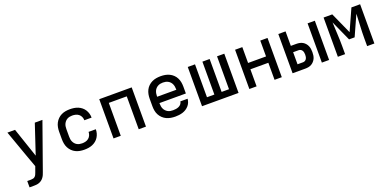

<svg xmlns="http://www.w3.org/2000/svg" viewBox="-8 -1352 4816 2391"><g transform="rotate(-20 2400.0 -156.5)"><path d="M94 215V131H144Q159 131 173 127.5Q187 124 197.5 114Q208 104 214 90.5Q220 77 225 63L251 -9L188 -183L68 -520H169L301 -130L431 -520H532L315 91Q309 110 301 127.5Q293 145 281.5 160.5Q270 176 254.5 187.5Q239 199 220.5 205.5Q202 212 183 213.5Q164 215 144 215Z M898 8Q868 8 839 3Q810 -2 783.5 -15Q757 -28 736 -49Q715 -70 701.5 -96Q688 -122 682.5 -151.5Q677 -181 677 -210V-310Q677 -339 682.5 -368.5Q688 -398 701.5 -424Q715 -450 736 -471Q757 -492 783.5 -505Q810 -518 839 -523Q868 -528 898 -528Q925 -528 952 -524Q979 -520 1004.5 -509.5Q1030 -499 1051.5 -481.5Q1073 -464 1087.5 -441Q1102 -418 1109.5 -391.5Q1117 -365 1117 -338Q1117 -337 1117 -337Q1117 -337 1117 -337H1021Q1021 -337 1021 -337Q1021 -337 1021 -337Q1021 -360 1011.5 -382Q1002 -404 984 -418.5Q966 -433 943.5 -438.5Q921 -444 898 -444Q880 -444 863 -440.5Q846 -437 831 -428.5Q816 -420 804.5 -407Q793 -394 785.5 -378Q778 -362 775.5 -344.5Q773 -327 773 -310V-210Q773 -193 775.5 -175.5Q778 -158 785.5 -142Q793 -126 804.5 -113Q816 -100 831 -91.5Q846 -83 863 -79.5Q880 -76 898 -76Q921 -76 943.5 -81.5Q966 -87 984 -101.5Q1002 -116 1011.5 -138Q1021 -160 1021 -183Q1021 -183 1021 -183Q1021 -183 1021 -183H1117Q1117 -183 1117 -183Q1117 -183 1117 -182Q1117 -155 1109.5 -128.5Q1102 -102 1087.5 -79Q1073 -56 1051.5 -38.5Q1030 -21 1004.5 -10.5Q979 0 952 4Q925 8 898 8Z M1285 0V-520H1715V0H1619V-436H1381V0Z M2103 8Q2073 8 2043.5 3Q2014 -2 1987 -14.5Q1960 -27 1938 -48Q1916 -69 1902 -95Q1888 -121 1882.5 -150.5Q1877 -180 1877 -210V-310Q1877 -340 1882.5 -369Q1888 -398 1901.5 -424.5Q1915 -451 1936.5 -471.5Q1958 -492 1985 -505Q2012 -518 2041 -523Q2070 -528 2100 -528Q2130 -528 2159 -523Q2188 -518 2215 -505Q2242 -492 2263.5 -471.5Q2285 -451 2298.5 -424.5Q2312 -398 2317.5 -369Q2323 -340 2323 -310V-218H1973V-210Q1973 -192 1976 -174.5Q1979 -157 1986.5 -141Q1994 -125 2006.5 -112Q2019 -99 2034.5 -90.5Q2050 -82 2067.5 -79Q2085 -76 2103 -76Q2122 -76 2141.5 -79Q2161 -82 2179 -90Q2197 -98 2210 -114Q2223 -130 2225 -149H2321Q2319 -124 2309.5 -100.5Q2300 -77 2283.5 -58.5Q2267 -40 2246 -26.5Q2225 -13 2201 -5.5Q2177 2 2152 5Q2127 8 2103 8ZM2227 -302V-310Q2227 -328 2224 -345Q2221 -362 2214 -378Q2207 -394 2195 -407Q2183 -420 2167.5 -428.5Q2152 -437 2135 -440.5Q2118 -444 2100 -444Q2082 -444 2065 -440.5Q2048 -437 2032.5 -428.5Q2017 -420 2005 -407Q1993 -394 1986 -378Q1979 -362 1976 -345Q1973 -328 1973 -310V-302Z M2458 0V-520H2554V-84H2652V-520H2748V-84H2846V-520H2942V0Z M3085 0V-520H3181V-310H3419V-520H3515V0H3419V-226H3181V0Z M4046 0V-520H4142V0ZM3658 0V-520H3754V-328H3828Q3849 -328 3870 -324Q3891 -320 3909.5 -309.5Q3928 -299 3942.5 -282.5Q3957 -266 3965.5 -246.5Q3974 -227 3977 -206Q3980 -185 3980 -164Q3980 -143 3977 -121.5Q3974 -100 3965.5 -81Q3957 -62 3942.5 -45.5Q3928 -29 3909.5 -18.5Q3891 -8 3870 -4Q3849 0 3828 0ZM3828 -84Q3842 -84 3854 -91Q3866 -98 3873 -110Q3880 -122 3882.5 -136Q3885 -150 3885 -164Q3885 -178 3882.5 -192Q3880 -206 3873 -218Q3866 -230 3854 -237Q3842 -244 3828 -244H3754V-84Z M4258 0V-520H4373L4500 -238L4627 -520H4742V0H4646V-104Q4646 -184 4650.5 -264.5Q4655 -345 4658 -425L4537 -156H4463L4342 -425Q4345 -345 4349.5 -264.5Q4354 -184 4354 -104V0Z"/></g></svg>

Font: Zed Mono Medium Extended
Style: Regular
Weight: 500
Width: 7
Monospace: yes
Designer: Belleve Invis
Foundry: Belleve Invis
Version: Version 1.0.0; ttfautohint (v1.8.4)